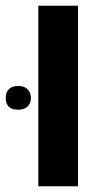

<svg xmlns="http://www.w3.org/2000/svg" viewBox="-67 -651 360 671"><path d="M66.9 0V-630.9H205.6V0ZM-3.9 -267.6Q-46.9 -267.6 -46.9 -308.6Q-46.9 -329.1 -35.4 -339.8Q-23.9 -350.6 -3.4 -350.6Q17.6 -350.6 29.3 -339.1Q41 -327.6 41 -308.6Q41 -289.6 29.1 -278.6Q17.1 -267.6 -3.9 -267.6Z"/></svg>

Font: Open Sans SemiCondensed
Style: Bold
Weight: 700
Width: 4
Designer: Monotype Design Team
Foundry: Monotype Imaging Inc.
Version: Version 3.003